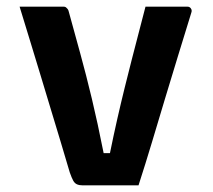

<svg xmlns="http://www.w3.org/2000/svg" viewBox="-20 -558 640 578"><path d="M171 -538Q176 -538 178.5 -536Q181 -534 183.5 -531Q186 -528 187 -523Q204 -461 221.5 -397.5Q239 -334 256.5 -261Q274 -188 292 -97H311Q322 -151 333 -199.5Q344 -248 355 -292.5Q366 -337 376.5 -378Q387 -419 397.5 -459Q408 -499 418 -538Q449 -538 480.5 -538Q512 -538 544 -538Q549 -538 552 -535.5Q555 -533 556.5 -529Q558 -525 556 -520Q536 -455 516 -390Q496 -325 476.5 -260Q457 -195 437.5 -130Q418 -65 397 0Q353 0 309.5 0Q266 0 229 0Q219 0 212 -3Q205 -6 200.5 -14Q196 -22 190 -39Q177 -84 162.5 -131.5Q148 -179 133 -229Q118 -279 102.5 -330Q87 -381 71 -433.5Q55 -486 39 -538Q73 -538 105.5 -538Q138 -538 171 -538Z"/></svg>

Font: Recursive
Style: Bold
Weight: 700
Version: Version 1.085